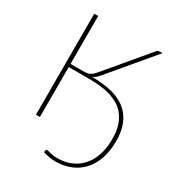

<svg xmlns="http://www.w3.org/2000/svg" viewBox="-205 -837 1076 1158"><g transform="rotate(30 333.0 -258.5)"><path d="M333 -401Q323 -388.5 313 -380.2Q303 -372 290.5 -366.5Q327 -366.5 365 -362.8Q403 -359 438.5 -348.8Q474 -338.5 505.2 -320.2Q536.5 -302 560 -272.8Q583.5 -243.5 597 -201.8Q610.5 -160 610.5 -103Q610.5 -34 592 19.5Q573.5 73 539.8 110Q506 147 459 166.2Q412 185.5 355.5 186Q314 186 266.5 171.5Q267 168 267.5 164.8Q268 161.5 268.5 158.5Q269.5 155.5 271 153.2Q272.5 151 277.5 151Q282.5 151 288.8 153Q295 155 304 157.2Q313 159.5 325 161.2Q337 163 353.5 163Q404.5 163 446.8 145.5Q489 128 519.5 94.2Q550 60.5 567 11.2Q584 -38 584 -102Q584 -156 571.2 -195.2Q558.5 -234.5 536.5 -261.8Q514.5 -289 484.8 -305.8Q455 -322.5 421.5 -331.8Q388 -341 352.2 -344.2Q316.5 -347.5 282 -347.5H139V0H111.5V-703H139V-369.5H225Q238 -369.5 248.8 -370.8Q259.5 -372 269 -376Q278.5 -380 287.2 -387.2Q296 -394.5 306 -406L546.5 -692.5Q554 -703 566 -703H587Z"/></g></svg>

Font: Lato ExtraLight
Style: Regular
Weight: 275
Designer: Lukasz Dziedzic with Adam Twardoch and Botio Nikoltchev
Foundry: tyPoland Lukasz Dziedzic
Version: Version 2.015; 2015-08-06; http://www.latofonts.com/